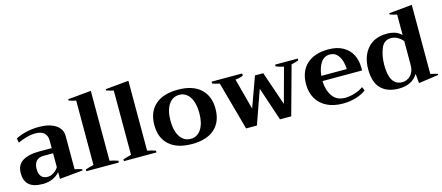

<svg xmlns="http://www.w3.org/2000/svg" viewBox="-49 -1231 4072 1767"><g transform="rotate(-15 1987.0 -347.0)"><path d="M21 -137Q21 -217 78 -252.5Q135 -288 230 -288H356V-357Q356 -458 243 -458Q204 -458 159.5 -445.5Q115 -433 77 -415L69 -457Q115 -481 172.5 -494Q230 -507 290 -507Q392 -507 450.5 -468Q509 -429 509 -363V-46Q550 -37 577 -28V-16L356 5V-59Q327 -25 284.5 -7.5Q242 10 196 10Q105 10 63 -27Q21 -64 21 -137ZM356 -107V-239H265Q218 -239 195 -212Q172 -185 172 -138Q172 -89 193.5 -65.5Q215 -42 254 -42Q282 -42 311 -60.5Q340 -79 356 -107Z M609 -17Q638 -27 687 -39V-652Q646 -661 619 -671V-683L840 -704V-38Q877 -32 919 -17V0H609Z M967 -17Q996 -27 1045 -39V-652Q1004 -661 977 -671V-683L1198 -704V-38Q1235 -32 1277 -17V0H967Z M1323 -248Q1323 -371 1398.5 -439Q1474 -507 1615 -507Q1755 -507 1830.5 -439Q1906 -371 1906 -248Q1906 -125 1831 -57.5Q1756 10 1615 10Q1474 10 1398.5 -57.5Q1323 -125 1323 -248ZM1752 -248Q1752 -346 1715 -402Q1678 -458 1615 -458Q1552 -458 1514.5 -402Q1477 -346 1477 -248Q1477 -150 1514.5 -94.5Q1552 -39 1615 -39Q1678 -39 1715 -95Q1752 -151 1752 -248Z M2004 -461Q1958 -471 1936 -480V-498H2227V-476Q2223 -475 2204 -468.5Q2185 -462 2153 -459L2232 -162L2336 -450H2415L2525 -128L2615 -459Q2580 -466 2541 -481V-498H2757V-481Q2718 -467 2688 -461L2561 0H2454L2347 -320L2234 0H2131Z M3300 -239H2923Q2925 -152 2965.5 -94Q3006 -36 3086 -36Q3127 -36 3176 -50.5Q3225 -65 3260 -91L3275 -56Q3241 -28 3181.5 -9Q3122 10 3053 10Q2965 10 2901 -22Q2837 -54 2803 -112.5Q2769 -171 2769 -248Q2769 -372 2843 -439.5Q2917 -507 3050 -507Q3133 -507 3189.5 -474.5Q3246 -442 3273 -388Q3300 -334 3300 -268ZM3167 -288Q3167 -325 3155.5 -364.5Q3144 -404 3118 -431Q3092 -458 3050 -458Q2995 -458 2963.5 -410Q2932 -362 2925 -288Z M3357 -234Q3357 -357 3422 -432Q3487 -507 3608 -507Q3650 -507 3684 -495.5Q3718 -484 3745 -457V-652Q3706 -661 3678 -671V-683L3898 -704V-46Q3942 -36 3966 -28V-18L3776 9Q3771 -32 3768 -81Q3712 10 3586 10Q3476 10 3416.5 -50Q3357 -110 3357 -234ZM3745 -171V-400Q3721 -428 3692 -443Q3663 -458 3633 -458Q3565 -458 3537.5 -388.5Q3510 -319 3510 -233Q3510 -39 3631 -39Q3678 -39 3711.5 -74.5Q3745 -110 3745 -171Z"/></g></svg>

Font: Trirong
Style: Bold
Weight: 700
Designer: Katatrad Team
Foundry: CadsonDemak
Version: Version 1.001